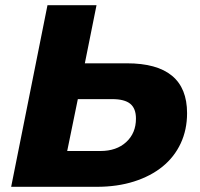

<svg xmlns="http://www.w3.org/2000/svg" viewBox="-20 -720 769 740"><path d="M469 -476Q701 -476 701 -284Q701 -220 676.5 -167.5Q652 -115 606.5 -78Q561 -41 496.5 -20.5Q432 0 353 0H23L163 -700H352L307 -476ZM367 -138Q429 -138 466.5 -172.5Q504 -207 504 -263Q504 -302 482 -320Q460 -338 412 -338H280L239 -138Z"/></svg>

Font: Argentum Sans
Style: Bold Italic
Weight: 700
Italic angle: -11°
Designer: Julieta Ulanovsky (font), Cristiano Sobral (main changes and remaster)
Foundry: Julieta Ulanovsky (font), Cristiano Sobral (main changes and remaster)
Version: Version 2.007;June 15, 2022;FontCreator 14.0.0.2814 64-bit; 